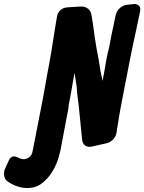

<svg xmlns="http://www.w3.org/2000/svg" viewBox="-216 -765 726 966"><path d="M-170 153Q-188 143 -192 130Q-196 117 -196 109Q-196 95 -191 85L-172 43Q-163 22 -146 22Q-135 22 -118 31Q-106 36 -98 36Q-85 36 -70.5 27Q-56 18 -52 -4L0 -270Q5 -299 10.5 -328Q16 -357 21 -388Q33 -449 43 -509Q53 -569 61 -623Q63 -637 65.5 -650.5Q68 -664 70 -678Q73 -700 87 -713Q101 -726 122 -728L188 -732H195Q213 -732 227 -721Q241 -710 244 -690L249 -661Q252 -642 254.5 -624Q257 -606 259 -589L269 -526Q281 -466 290 -406L300 -358L309 -406Q314 -436 319.5 -466.5Q325 -497 333 -526L345 -589L366 -689Q371 -710 386.5 -724Q402 -738 423 -741L451 -744H453L458 -745Q472 -745 481 -738Q490 -731 490 -717Q490 -714 488 -704L467 -604Q459 -569 452 -534.5Q445 -500 438 -466L393 -234Q388 -207 383.5 -181.5Q379 -156 376 -133Q374 -125 373 -117.5Q372 -110 371 -102Q369 -81 354.5 -65Q340 -49 319 -44L248 -28Q238 -26 235 -26Q222 -26 210.5 -34.5Q199 -43 197 -64L180 -234L172 -298Q171 -328 166 -354L159 -399L151 -354Q147 -329 141.5 -299Q136 -269 130 -238Q129 -223 126 -207.5Q123 -192 120 -177L92 -29Q89 -7 78.5 28.5Q68 64 47.5 98Q27 132 -4 156.5Q-35 181 -78 181Q-102 181 -126 173.5Q-150 166 -170 153Z"/></svg>

Font: Bangerz 2
Style: Regular
Weight: 400
Designer: vernon adams
Foundry: Vernon Adams
Version: Version 2.10;December 28, 2023;FontCreator 13.0.0.2683 64-bi